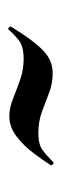

<svg xmlns="http://www.w3.org/2000/svg" viewBox="144 -436 154 483"><g transform="rotate(-90 221.5 -194.0)"><path d="M315 -212Q347 -212 362.5 -224.5Q378 -237 389 -250Q391 -252 394.5 -249Q398 -246 396 -243Q370 -201 351 -178.5Q332 -156 315.5 -147.5Q299 -139 280 -139Q253 -139 230 -148Q207 -157 182.5 -166Q158 -175 129 -175Q100 -175 86 -164.5Q72 -154 55 -137Q54 -136 50.5 -138.5Q47 -141 48 -144Q60 -163 78.5 -187.5Q97 -212 120.5 -230Q144 -248 171 -248Q192 -248 214.5 -239Q237 -230 262.5 -221Q288 -212 315 -212Z"/></g></svg>

Font: Cormorant Garamond Light
Style: Bold
Weight: 700
Version: Version 4.001